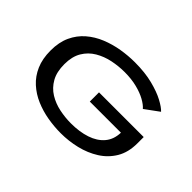

<svg xmlns="http://www.w3.org/2000/svg" viewBox="-121 -1018 1341 1341"><g transform="rotate(45 550.0 -347.5)"><path d="M559.5 11Q494.5 11 428.8 -0.2Q363 -11.5 304 -36.8Q245 -62 199 -103.8Q153 -145.5 126.8 -205.8Q100.5 -266 100.5 -348Q100.5 -430 128.5 -490.2Q156.5 -550.5 204.8 -592Q253 -633.5 314.2 -658.5Q375.5 -683.5 442.8 -694.8Q510 -706 575 -706Q675.5 -706 752.2 -686.5Q829 -667 879 -640Q929 -613 949 -590.5L845 -514.5Q826 -537 787.8 -558.2Q749.5 -579.5 695.2 -593.2Q641 -607 573.5 -607Q514.5 -607 455 -594.8Q395.5 -582.5 345.8 -553.2Q296 -524 266 -473.8Q236 -423.5 236 -348Q236 -271.5 264.5 -221Q293 -170.5 340.5 -141.2Q388 -112 445.5 -100Q503 -88 561 -88Q645.5 -88 710.8 -109.8Q776 -131.5 814 -176Q852 -220.5 854 -289H546.5V-380H988V-317.5Q988 -229 950.8 -166.5Q913.5 -104 851.2 -64.8Q789 -25.5 713 -7.2Q637 11 559.5 11Z"/></g></svg>

Font: Trispace Expanded Medium
Style: Regular
Weight: 500
Width: 7
Designer: Tyler Finck
Foundry: Etcetera Type Company
Version: Version 1.210; ttfautohint (v1.8.3)